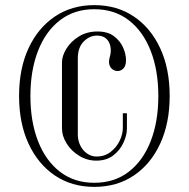

<svg xmlns="http://www.w3.org/2000/svg" viewBox="-20 -719 738 750"><path d="M54.5 -344Q54.5 -238 91.4 -158Q128.4 -78 194.4 -33.5Q260.4 11 348.1 11Q436.9 11 502.9 -33.5Q568.9 -78 605.8 -158Q642.8 -238 642.8 -344Q642.8 -451 605.8 -530.5Q568.9 -610 502.9 -654.5Q436.9 -699 348.1 -699Q260.4 -699 194.4 -654.5Q128.4 -610 91.4 -530.5Q54.5 -451 54.5 -344ZM98.8 -344Q98.8 -444 128.6 -520.5Q158.5 -597 214.4 -640Q270.2 -683 348.1 -683Q427 -683 482.9 -640Q538.8 -597 568.6 -520.5Q598.5 -444 598.5 -344Q598.5 -244 568.6 -167.5Q538.8 -91 482.9 -48Q427 -5 348.1 -5Q270.2 -5 214.4 -48Q158.5 -91 128.6 -167.5Q98.8 -244 98.8 -344ZM222.1 -475.5V-218.2Q222.1 -187.1 240.7 -157.9Q259.2 -128.6 289.8 -110.1Q320.4 -91.5 356.2 -91.5Q395.5 -91.5 421.8 -111.4Q448.1 -131.4 461.9 -160.9Q475.8 -190.5 475.8 -216.9V-276.6H459.8V-219.4Q459.8 -194.5 447.1 -168.5Q434.4 -142.5 411.4 -125Q388.5 -107.5 357.5 -107.5Q336.9 -107.5 320.1 -119.4Q303.2 -131.2 293.6 -150.8Q284 -170.2 284 -192.5V-491.9Q284 -533.2 306.8 -556.6Q329.5 -580 359 -580Q382.2 -580 395.1 -567.9Q407.9 -555.8 411.3 -537.3Q414.8 -518.9 409.9 -500.4Q403.5 -479.5 407.2 -466.6Q410.9 -453.8 420.1 -447.7Q429.2 -441.6 439.4 -441.6Q452.5 -441.6 462.4 -451.9Q472.2 -462.2 472.2 -484.2Q472.2 -507.9 460.7 -533.8Q449.1 -559.6 424.9 -577.8Q400.8 -596 360.8 -596Q319.1 -596 287.6 -576.2Q256.1 -556.5 239.1 -528.4Q222.1 -500.2 222.1 -475.5Z"/></svg>

Font: Emberly Black
Style: Regular
Weight: 900
Designer: Rajesh Rajput
Foundry: Rajesh Rajput
Version: Version 1.000